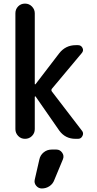

<svg xmlns="http://www.w3.org/2000/svg" viewBox="-20 -770 540 1065"><path d="M65.4 -53.7V-696.3Q65.4 -718.8 80.6 -734.4Q95.7 -750 118.7 -750Q141.6 -750 157.2 -733.9Q172.9 -717.8 172.9 -696.3V-304.7Q172.9 -302.7 174.3 -302.2Q175.8 -301.8 177.7 -303.7L308.6 -474.6Q343.8 -519.5 400.4 -519.5H413.1Q429.7 -519.5 437.5 -504.4Q445.3 -489.3 433.6 -475.6L267.6 -277.3Q262.7 -270.5 267.6 -262.7L434.6 -44.9Q445.3 -32.2 437.5 -16.1Q429.7 0 413.1 0H398.4Q341.8 0 308.6 -45.9L177.7 -234.4Q176.8 -236.3 174.8 -235.4Q172.9 -234.4 172.9 -232.4V-53.7Q172.9 -31.2 157.2 -15.6Q141.6 0 118.7 0Q95.7 0 80.6 -16.1Q65.4 -32.2 65.4 -53.7ZM266.6 59.6H293Q312.5 59.6 324.7 76.7Q336.9 93.8 329.1 113.3L281.2 228.5Q273.4 250 254.4 262.7Q235.4 275.4 211.9 275.4Q193.4 275.4 180.7 260.3Q168 245.1 172.9 225.6L198.2 115.2Q203.1 90.8 222.2 75.2Q241.2 59.6 266.6 59.6Z"/></svg>

Font: Rounded Mgen+ 1m medium
Style: Regular
Weight: 500
Designer: [Source Han Sans]
Ryoko NISHIZUKA  (kana & ideographs); Paul D. Hunt (Latin, Greek & Cyrillic); Wenlong ZHANG  (bopomofo
Version: Version 1.059.20150602